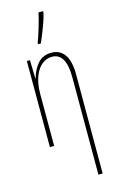

<svg xmlns="http://www.w3.org/2000/svg" viewBox="-150 -846 696 1136"><g transform="rotate(-15 198.5 -277.5)"><path d="M330 -375V232H304V-365Q304 -513 218 -513Q185 -513 157 -491Q129 -469 112 -424.5Q95 -380 95 -316V0H69V-527H88L91 -415H93Q106 -465 137 -501Q168 -537 221 -537Q273 -537 301.5 -497Q330 -457 330 -375ZM159 -615Q170 -642 187 -699Q204 -756 210 -787H238V-776Q225 -720 176 -606H159Z"/></g></svg>

Font: Noto Sans Display Thin Cond
Style: Regular
Weight: 250
Width: 3
Designer: Monotype Design team
Foundry: Monotype Imaging Inc.
Version: Version 1.000